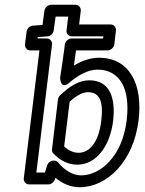

<svg xmlns="http://www.w3.org/2000/svg" viewBox="-20 -751 611 808"><path d="M224 -333 199 -124C198 -117 200 -110 204 -106C235 -72 272 -58 305 -58C383 -58 442 -132 456 -242C467 -336 444 -413 356 -413C313 -413 274 -389 233 -350C228 -345 225 -339 224 -333ZM273 -323C306 -352 329 -363 350 -363C396 -363 417 -330 406 -242C394 -142 350 -108 311 -108C294 -108 272 -114 250 -135ZM295 -504 300 -539H433C444 -539 459 -549 461 -564L468 -623C469 -634 461 -648 446 -648H313L320 -706C321 -717 313 -731 298 -731H195C184 -731 169 -721 167 -706L159 -646L118 -643C105 -642 94 -631 92 -618L85 -564C84 -553 92 -539 107 -539H146L80 0C79 11 87 25 102 25H184C195 25 207 16 211 4L213 -3C243 22 278 37 315 37C431 37 542 -72 563 -244C582 -395 526 -508 396 -508C360 -508 324 -495 291 -475ZM245 -504 233 -423C233 -423 234 -370 273 -404C311 -437 354 -458 390 -458C481 -458 530 -383 513 -244C494 -90 401 -13 321 -13C290 -13 254 -31 225 -67C221 -72 214 -75 208 -75H205C192 -75 181 -65 178 -54L169 -25H133L199 -564C201 -579 188 -589 177 -589H138L139 -595L180 -598C193 -599 204 -610 206 -623L214 -681H267L260 -623C258 -608 271 -598 282 -598H415L414 -589H281C266 -589 254 -575 253 -564Z"/></svg>

Font: Falling Sky
Style: CondOuObl
Weight: 400
Designer: Paul D. Hunt
Foundry: Adobe Systems Incorporated
Version: Version 1.02